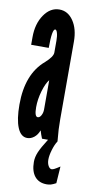

<svg xmlns="http://www.w3.org/2000/svg" viewBox="-86 -592 402 818"><g transform="rotate(10 115.0 -183.5)"><path d="M62 8Q78 8 92 -3.2Q106 -14.5 112.5 -33H113.5Q114 -29.5 118.5 -17Q123 -4.5 125 0H192Q189 -31 188 -51.8Q187 -72.5 187 -95V-431Q187 -485.5 163.5 -520.2Q140 -555 103 -555Q63.5 -555 36.8 -516Q10 -477 10 -419V-386H86Q86 -468 100 -468Q105.5 -468 109.2 -455.2Q113 -442.5 113 -422V-370.5Q113 -352.5 81 -324Q5 -259.5 5 -127Q5 -62.5 19.8 -27.2Q34.5 8 62 8ZM91 -87Q77 -87 77 -128Q77 -162 87.5 -198Q98 -234 112 -251V-124Q112 -110 105.8 -98.5Q99.5 -87 91 -87ZM178 188Q188 188 196.5 185.5Q205 183 218 176L223 103Q208 113 200.2 117Q192.5 121 188 121Q179.5 121 173.2 109.8Q167 98.5 167 83Q167 64.5 174.5 39.8Q182 15 192 0H151Q126.5 38.5 117.2 60.5Q108 82.5 108 103Q108 143.5 126.2 165.8Q144.5 188 178 188Z"/></g></svg>

Font: League Gothic Condensed
Style: Regular
Weight: 400
Width: 3
Designer: The League of Moveable Type
Version: Version 1.600; ttfautohint (v1.8.3)